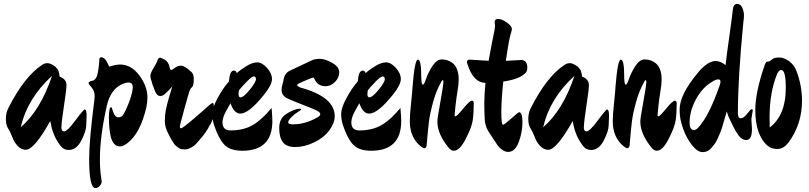

<svg xmlns="http://www.w3.org/2000/svg" viewBox="-20 -811 4140 982"><path d="M112 -45Q81 -45 56 -83Q49 -93 41 -114.5Q33 -136 21.5 -154Q10 -172 10 -202.5Q10 -233 22 -257Q104 -419 195 -479Q207 -488 223 -488Q239 -488 263 -470Q277 -456 280 -446Q285 -424 285 -419Q320 -407 320 -375Q320 -353 308 -275.5Q296 -198 294 -160Q294 -139 308 -139Q324 -139 365.5 -195Q407 -251 413 -251Q423 -251 423 -218L421 -169Q421 -141 396 -92.5Q371 -44 332 -44Q308 -44 294 -60Q289 -65 279 -80Q248 -125 237 -192Q155 -45 112 -45ZM86 -160Q187 -247 246 -423Q120 -308 86 -160Z M464 -320Q464 -346 448.5 -363.5Q433 -381 433 -386Q433 -391 439.5 -394Q446 -397 454 -398.5Q462 -400 470 -410.5Q478 -421 483 -455Q488 -489 488 -503.5Q488 -518 497 -518Q506 -518 513 -512Q520 -506 523.5 -500.5Q527 -495 532 -484Q537 -473 539 -470Q572 -481 594 -481Q651 -481 692.5 -425.5Q734 -370 734 -312Q734 -291 729 -264Q698 -130 633 -80Q611 -62 593 -62Q575 -62 563 -76.5Q551 -91 546 -114Q537 -155 537 -209Q537 -263 549 -263Q551 -263 559.5 -237Q568 -211 586 -211Q604 -211 613 -229Q629 -257 644 -299.5Q659 -342 659 -365.5Q659 -389 637 -389Q624 -389 608 -382Q546 -357 526 -269Q491 -113 491 3Q491 58 497 94L500 117Q500 129 490 140Q480 151 468 151Q436 151 436 1Q436 -93 463 -303Z M1047 -160Q1035 -136 1008.5 -104.5Q982 -73 973 -66Q946 -47 929.5 -47Q913 -47 905 -49Q897 -51 889.5 -57.5Q882 -64 877.5 -67.5Q873 -71 866.5 -81.5Q860 -92 858 -95Q856 -98 849 -111Q842 -124 842 -125Q823 -160 823 -191.5Q823 -223 828.5 -250.5Q834 -278 846 -318Q858 -358 861 -369Q846 -350 821 -328Q811 -320 799.5 -320Q788 -320 780.5 -330.5Q773 -341 761 -376Q749 -411 749 -423.5Q749 -436 765 -462.5Q781 -489 784 -498Q789 -516 799 -516Q804 -516 823 -505.5Q842 -495 848 -465Q850 -453 857 -453Q860 -453 874.5 -464Q889 -475 906.5 -475Q924 -475 959 -443Q971 -431 971 -409Q971 -387 968.5 -378Q966 -369 963 -366Q954 -359 949.5 -346.5Q945 -334 922.5 -252.5Q900 -171 900 -163Q900 -155 906 -155Q914 -155 970 -203Q1026 -251 1051 -274Q1066 -285 1068 -285Q1075 -285 1075 -243.5Q1075 -202 1047 -160Z M1219 -40Q1155 -40 1125.5 -73Q1096 -106 1074 -174Q1066 -200 1066 -229.5Q1066 -259 1092.5 -308.5Q1119 -358 1151 -395Q1155 -450 1176 -450Q1187 -450 1191 -437Q1212 -456 1242 -474Q1272 -492 1296 -492Q1320 -492 1345.5 -464Q1371 -436 1371 -406.5Q1371 -377 1330 -326Q1253 -230 1209 -230Q1177 -230 1159 -283Q1158 -281 1149.5 -266.5Q1141 -252 1137.5 -245Q1134 -238 1128 -226Q1118 -203 1118 -185Q1118 -144 1159 -144Q1227 -144 1274.5 -172.5Q1322 -201 1369 -259Q1373 -215 1373 -192Q1373 -40 1219 -40ZM1202 -349Q1200 -337 1200 -331Q1200 -313 1210 -313Q1226 -313 1257.5 -352Q1289 -391 1289 -405.5Q1289 -420 1278.5 -420Q1268 -420 1242.5 -394Q1217 -368 1202 -349Z M1645 -370Q1604 -370 1588 -408Q1586 -414 1581.5 -414Q1577 -414 1548.5 -402Q1520 -390 1510 -385Q1500 -380 1500 -375.5Q1500 -371 1514 -364Q1692 -316 1692 -217Q1692 -182 1664.5 -144.5Q1637 -107 1587 -83Q1537 -59 1491 -59Q1445 -59 1426.5 -84Q1408 -109 1408 -156Q1408 -203 1441 -226Q1485 -255 1513 -255Q1520 -255 1520 -251.5Q1520 -248 1504.5 -239Q1489 -230 1471.5 -213Q1454 -196 1454 -185.5Q1454 -175 1478 -175Q1542 -175 1604 -211Q1618 -218 1618 -227.5Q1618 -237 1597 -247Q1576 -257 1526.5 -276Q1477 -295 1448.5 -308.5Q1420 -322 1420 -353Q1420 -362 1424.5 -378.5Q1429 -395 1430 -401Q1435 -436 1461.5 -449Q1488 -462 1576 -503Q1591 -510 1617 -510Q1643 -510 1679 -489.5Q1715 -469 1715 -441.5Q1715 -414 1693.5 -392Q1672 -370 1645 -370Z M1878 -40Q1814 -40 1784.5 -73Q1755 -106 1733 -174Q1725 -200 1725 -229.5Q1725 -259 1751.5 -308.5Q1778 -358 1810 -395Q1814 -450 1835 -450Q1846 -450 1850 -437Q1871 -456 1901 -474Q1931 -492 1955 -492Q1979 -492 2004.5 -464Q2030 -436 2030 -406.5Q2030 -377 1989 -326Q1912 -230 1868 -230Q1836 -230 1818 -283Q1817 -281 1808.5 -266.5Q1800 -252 1796.5 -245Q1793 -238 1787 -226Q1777 -203 1777 -185Q1777 -144 1818 -144Q1886 -144 1933.5 -172.5Q1981 -201 2028 -259Q2032 -215 2032 -192Q2032 -40 1878 -40ZM1861 -349Q1859 -337 1859 -331Q1859 -313 1869 -313Q1885 -313 1916.5 -352Q1948 -391 1948 -405.5Q1948 -420 1937.5 -420Q1927 -420 1901.5 -394Q1876 -368 1861 -349Z M2301 -40Q2288 -40 2276 -54Q2217 -125 2217 -189Q2217 -208 2230 -276Q2248 -378 2248 -389.5Q2248 -401 2244.5 -401Q2241 -401 2237 -393Q2211 -347 2195 -288.5Q2179 -230 2174 -190Q2169 -150 2163 -78Q2163 -53 2150 -53Q2144 -53 2130 -64Q2076 -110 2076 -190Q2076 -224 2082.5 -284Q2089 -344 2090 -367Q2101 -506 2117 -506Q2126 -506 2130 -486.5Q2134 -467 2134 -442.5Q2134 -418 2135.5 -398Q2137 -378 2143 -378Q2149 -378 2160 -410Q2171 -442 2192.5 -474.5Q2214 -507 2239 -507Q2264 -507 2283 -496Q2326 -474 2326 -404Q2326 -380 2320 -345Q2314 -310 2309.5 -268.5Q2305 -227 2305 -221.5Q2305 -216 2309 -216Q2317 -216 2349.5 -256Q2382 -296 2394 -296Q2403 -296 2403 -282Q2403 -233 2398 -197Q2393 -161 2362 -100.5Q2331 -40 2301 -40Z M2646 -504Q2677 -504 2677 -464Q2677 -444 2664 -434Q2632 -405 2554 -394Q2544 -299 2544 -236Q2544 -173 2553 -173Q2559 -173 2595 -205Q2631 -237 2635 -237Q2652 -237 2652 -185.5Q2652 -134 2633 -84Q2614 -34 2579 -34Q2564 -34 2549 -44.5Q2534 -55 2526.5 -65.5Q2519 -76 2505.5 -97Q2492 -118 2489 -122Q2462 -159 2459.5 -195.5Q2457 -232 2457 -281Q2457 -330 2463 -387Q2432 -388 2411.5 -409Q2391 -430 2379.5 -459.5Q2368 -489 2368 -493Q2368 -506 2383 -506L2479 -500Q2484 -531 2495 -586Q2512 -666 2512 -679L2510 -698Q2510 -714 2528 -714Q2546 -714 2572 -696Q2598 -678 2598 -662Q2598 -655 2591 -634Q2582 -602 2567 -500Z M2784 -45Q2753 -45 2728 -83Q2721 -93 2713 -114.5Q2705 -136 2693.5 -154Q2682 -172 2682 -202.5Q2682 -233 2694 -257Q2776 -419 2867 -479Q2879 -488 2895 -488Q2911 -488 2935 -470Q2949 -456 2952 -446Q2957 -424 2957 -419Q2992 -407 2992 -375Q2992 -353 2980 -275.5Q2968 -198 2966 -160Q2966 -139 2980 -139Q2996 -139 3037.5 -195Q3079 -251 3085 -251Q3095 -251 3095 -218L3093 -169Q3093 -141 3068 -92.5Q3043 -44 3004 -44Q2980 -44 2966 -60Q2961 -65 2951 -80Q2920 -125 2909 -192Q2827 -45 2784 -45ZM2758 -160Q2859 -247 2918 -423Q2792 -308 2758 -160Z M3339 -40Q3326 -40 3314 -54Q3255 -125 3255 -189Q3255 -208 3268 -276Q3286 -378 3286 -389.5Q3286 -401 3282.5 -401Q3279 -401 3275 -393Q3249 -347 3233 -288.5Q3217 -230 3212 -190Q3207 -150 3201 -78Q3201 -53 3188 -53Q3182 -53 3168 -64Q3114 -110 3114 -190Q3114 -224 3120.5 -284Q3127 -344 3128 -367Q3139 -506 3155 -506Q3164 -506 3168 -486.5Q3172 -467 3172 -442.5Q3172 -418 3173.5 -398Q3175 -378 3181 -378Q3187 -378 3198 -410Q3209 -442 3230.5 -474.5Q3252 -507 3277 -507Q3302 -507 3321 -496Q3364 -474 3364 -404Q3364 -380 3358 -345Q3352 -310 3347.5 -268.5Q3343 -227 3343 -221.5Q3343 -216 3347 -216Q3355 -216 3387.5 -256Q3420 -296 3432 -296Q3441 -296 3441 -282Q3441 -233 3436 -197Q3431 -161 3400 -100.5Q3369 -40 3339 -40Z M3826 -150Q3826 -95 3797 -95Q3774 -95 3757 -119Q3740 -143 3731 -162.5Q3722 -182 3713 -199.5Q3704 -217 3697 -241Q3696 -238 3691 -220L3683 -193Q3671 -149 3664.5 -134.5Q3658 -120 3650.5 -102.5Q3643 -85 3635 -74.5Q3627 -64 3618 -54Q3600 -33 3574.5 -33Q3549 -33 3525 -62Q3484 -110 3465 -182Q3456 -212 3456 -251Q3456 -290 3480 -337.5Q3504 -385 3552 -442Q3600 -499 3641 -499Q3663 -499 3691 -478Q3697 -532 3711 -631Q3725 -730 3728 -760.5Q3731 -791 3749.5 -791Q3768 -791 3776.5 -771.5Q3785 -752 3785 -733Q3785 -714 3782 -698Q3754 -412 3754 -233Q3754 -206 3769 -206Q3784 -206 3801.5 -229.5Q3819 -253 3824.5 -253Q3830 -253 3830 -245L3823 -202ZM3626 -395Q3574 -366 3540.5 -305Q3507 -244 3507 -183Q3507 -146 3530 -146Q3539 -146 3550 -157Q3606 -216 3661 -375Q3665 -385 3665 -393Q3665 -405 3653.5 -405Q3642 -405 3626 -395Z M4012 -81Q3987 -49 3956.5 -49Q3926 -49 3908 -64Q3843 -118 3843 -249Q3843 -340 3892 -481Q3896 -491 3899 -493.5Q3902 -496 3909.5 -496Q3917 -496 3928 -506.5Q3939 -517 3964.5 -517Q3990 -517 4016 -498Q4042 -479 4054 -447Q4082 -372 4082 -296Q4082 -175 4012 -81ZM3976 -453Q3965 -453 3956 -436Q3916 -341 3916 -209Q3916 -176 3917 -159Q3999 -222 3999 -361Q3999 -453 3976 -453Z"/></svg>

Font: Ma Shan Zheng
Style: Regular
Weight: 400
Designer: ZhongQi
Foundry: ZhongQi
Version: Version 2.001